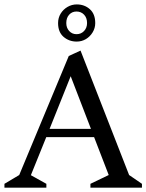

<svg xmlns="http://www.w3.org/2000/svg" viewBox="-20 -862 672 882"><path d="M0.4 0V-17.6L68.3 -58L296 -604.9L350 -629.6L573.1 -58L632.1 -17.6V0H395.4V-17.6L479.4 -58L412.3 -232H192.5L121.8 -57.2L193 -17.6V0ZM207.8 -270H397.8L304.7 -511.9ZM332.3 -671Q297.1 -671 271.9 -692.8Q246.8 -714.6 246.8 -755.9Q246.8 -780 258.6 -799.4Q270.4 -818.7 290.1 -830.2Q309.7 -841.7 332.8 -841.7Q368.1 -841.7 392.8 -819.7Q417.5 -797.8 417.5 -755.9Q417.5 -733.2 405.6 -713.5Q393.8 -693.9 374.6 -682.4Q355.4 -671 332.3 -671ZM331.4 -705Q352.5 -705 366.2 -719.6Q379.9 -734.1 379.9 -756.2Q379.9 -780.1 366.2 -794.6Q352.4 -809.1 331.4 -809.1Q311.1 -809.1 297.8 -794.6Q284.5 -780.1 284.5 -756.2Q284.5 -734.1 297.8 -719.6Q311.1 -705 331.4 -705Z"/></svg>

Font: Ancizar Serif Light
Style: Regular
Weight: 300
Designer: Cesar Puertas, Viviana Monsalve, Julian Moncada, Julian Prieto, Jose Castro, Felipe Aragon, Mariel Hernandez, Sara Alarc
Version: Version 8.100